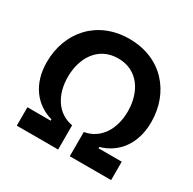

<svg xmlns="http://www.w3.org/2000/svg" viewBox="-157 -880 1053 1045"><g transform="rotate(30 370.0 -358.0)"><path d="M73.7 0H333.5V-152.3C235.8 -168.9 181.6 -257.8 181.6 -369.1C181.6 -489.7 245.6 -593.3 370.1 -593.3C494.6 -593.3 558.6 -489.7 558.6 -369.1C558.6 -257.8 504.4 -168.9 406.7 -152.3V0H666.5V-115.7H520.5V-124C626.5 -153.8 698.2 -244.6 698.2 -382.3C698.2 -566.4 574.7 -715.8 370.1 -715.8C165.5 -715.8 42 -566.4 42 -382.3C42 -244.6 113.8 -153.8 219.7 -124V-115.7H73.7Z"/></g></svg>

Font: Faust Sans Bold
Style: Regular
Weight: 700
Designer: Andreas Faust
Version: Version 1.003;Glyphs 3.1.2 (3151)